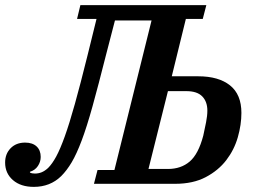

<svg xmlns="http://www.w3.org/2000/svg" viewBox="-53 -718 993 750"><path d="M79 12Q28 12 -2.5 -14.5Q-33 -41 -33 -83Q-33 -117 -11.5 -139Q10 -161 45 -161Q74 -161 90 -146Q106 -131 106 -105Q106 -86 95 -69.5Q84 -53 64 -47V-44Q71 -40 83 -40Q97 -40 109.5 -45Q122 -50 135 -62Q151 -78 166.5 -106.5Q182 -135 200 -185Q218 -235 239.5 -312Q261 -389 289 -502L324 -644H248L261 -698H753L739 -644H673L618 -420H721Q801 -420 845.5 -384.5Q890 -349 890 -277Q890 -231 876 -182Q862 -133 831 -92.5Q800 -52 750.5 -26Q701 0 631 0H314L328 -54H394L539 -638H396L361 -503Q331 -384 308.5 -303Q286 -222 266 -169Q246 -116 227 -84Q208 -52 186 -30Q143 12 79 12ZM603 -58Q654 -58 688 -87Q722 -116 741 -188Q747 -215 752 -240.5Q757 -266 757 -286Q757 -321 737 -341.5Q717 -362 675 -362H603L527 -58Z"/></svg>

Font: IBM Plex Serif SemiBold
Style: Italic
Weight: 600
Italic angle: -14°
Designer: Mike Abbink, Paul van der Laan, Pieter van Rosmalen
Foundry: Bold Monday
Version: Version 2.5